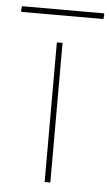

<svg xmlns="http://www.w3.org/2000/svg" viewBox="-75 -640 387 673"><g transform="rotate(5 119.0 -303.5)"><path d="M107.9 0V-491.2H127.9V0ZM263.2 -586.9H-23.9L-26.9 -589.8L-24.9 -606.9H262.2L265.1 -604Z"/></g></svg>

Font: Datalegreya
Style: Gradient
Weight: 400
Designer: Figs Lab
Foundry: Figs Lab
Version: Version 1.002;PS 001.002;hotconv 1.0.70;makeotf.lib2.5.58329